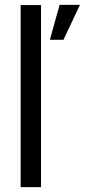

<svg xmlns="http://www.w3.org/2000/svg" viewBox="-20 -771 350 791"><path d="M65 0V-750H149V0ZM185.5 -607 225.5 -751H309.5L241.5 -607Z"/></svg>

Font: Urbanist Medium
Style: Regular
Weight: 500
Designer: Corey Hu
Foundry: Corey Hu
Version: Version 1.321; ttfautohint (v1.8.4.7-5d5b)